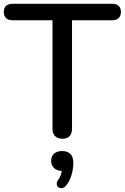

<svg xmlns="http://www.w3.org/2000/svg" viewBox="-23 -725 658 1013"><path d="M306 7Q281 7 267.5 -7Q254 -21 254 -46V-618H42Q21 -618 9 -629.5Q-3 -641 -3 -662Q-3 -683 9 -694Q21 -705 42 -705H569Q591 -705 603 -694Q615 -683 615 -662Q615 -641 603 -629.5Q591 -618 569 -618H357V-46Q357 -21 344.5 -7Q332 7 306 7ZM325 255Q316 266 305 267.5Q294 269 286 263.5Q278 258 276.5 247.5Q275 237 284 224Q295 209 300 191Q305 173 305 159L308 177Q279 177 263 162.5Q247 148 247 124Q247 99 262.5 85.5Q278 72 305 72Q333 72 348.5 87.5Q364 103 364 135Q364 154 360 175.5Q356 197 347.5 217.5Q339 238 325 255Z"/></svg>

Font: Nunito SemiBold
Style: Regular
Weight: 600
Designer: Vernon Adams
Foundry: Vernon Adams
Version: Version 3.602